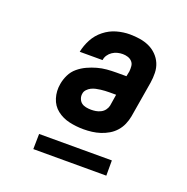

<svg xmlns="http://www.w3.org/2000/svg" viewBox="-98 -785 670 687"><g transform="rotate(20 237.5 -441.0)"><path d="M243 -317Q215 -317 188.5 -323Q162 -329 141.5 -345Q121 -361 113 -387Q105 -413 110 -441Q113 -459 121.5 -476.5Q130 -494 145 -506.5Q160 -519 177.5 -527Q195 -535 213 -540Q231 -545 249 -546.5Q267 -548 285 -548H323L327 -568Q328 -578 327 -588Q326 -598 319.5 -605Q313 -612 303.5 -615Q294 -618 284 -618Q274 -618 264 -615.5Q254 -613 245 -607Q236 -601 230 -592Q224 -583 223 -573H136Q141 -598 153.5 -621.5Q166 -645 187.5 -662Q209 -679 234 -686Q259 -693 284 -693Q303 -693 322 -690Q341 -687 357.5 -679.5Q374 -672 387 -659Q400 -646 407 -629.5Q414 -613 414.5 -594Q415 -575 412 -556L389 -419Q386 -403 379.5 -388Q373 -373 362 -360.5Q351 -348 336.5 -339.5Q322 -331 306.5 -326Q291 -321 275 -319Q259 -317 243 -317ZM245 -392Q254 -392 263 -393.5Q272 -395 281 -399.5Q290 -404 296 -412Q302 -420 304 -429L311 -473H286Q277 -473 269 -472.5Q261 -472 252.5 -471Q244 -470 235 -468Q226 -466 218 -462Q210 -458 203.5 -451Q197 -444 196 -436Q194 -426 197.5 -416.5Q201 -407 208 -401.5Q215 -396 225 -394Q235 -392 245 -392ZM377 -189H99L100 -247H377Z"/></g></svg>

Font: Iosevka QP
Style: Bold Italic
Weight: 700
Italic angle: -9°
Designer: Belleve Invis
Foundry: Belleve Invis
Version: Version 20.0.0; ttfautohint (v1.8.4)